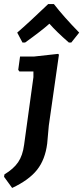

<svg xmlns="http://www.w3.org/2000/svg" viewBox="-68 -734 411 948"><path d="M43 -524 17 -573Q74 -622 170 -714H198Q246 -652 323 -573L284 -524H272Q211 -577 176 -617Q137 -582 56 -524ZM219 -468 223 -464 173 -114 165 -25Q155 54 115 104.5Q75 155 -8 194L-48 139L-46 127Q-1 100 21.5 67Q44 34 51 -19L97 -353V-381H28L22 -389L31 -455H101Z"/></svg>

Font: Alegreya Sans
Style: Bold Italic
Weight: 700
Italic angle: -7°
Designer: Juan Pablo del Peral
Foundry: Huerta Tipografica
Version: Version 2.007